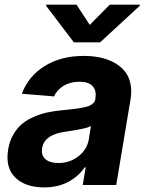

<svg xmlns="http://www.w3.org/2000/svg" viewBox="-20 -792 620 822"><path d="M169 10.3Q88.4 10.3 45.3 -32Q2.1 -74.2 14.9 -152.3Q21 -187.9 36.8 -215.6Q52.6 -243.3 74 -261.2Q95.5 -279.1 124.6 -291.7Q153.8 -304.3 183.2 -310.7Q212.7 -317.1 247.9 -320.3Q269.5 -322.4 281.4 -323.7Q293.3 -324.9 309.1 -327.1Q324.9 -329.2 332.9 -331Q340.9 -332.7 351.2 -335.4Q361.5 -338.1 366.7 -341.1Q371.8 -344.1 377.1 -348.4Q382.5 -352.6 384.9 -357.8Q387.4 -362.9 388.5 -369.3V-371.4Q393.8 -405.2 376.2 -423.7Q358.7 -442.1 320.3 -442.1Q281.2 -442.1 252.7 -424.9Q224.1 -407.7 211.3 -379.3L73.5 -390.6Q101.6 -465.9 171.3 -509.2Q241.1 -552.6 338.4 -552.6Q375.4 -552.6 407.7 -546Q440 -539.4 467.2 -524.9Q494.3 -510.3 512.4 -489.2Q530.5 -468 537.8 -437Q545.1 -405.9 539.1 -367.9L477.6 0H334.2L346.9 -75.6H342.7Q315.3 -35.9 271.3 -12.8Q227.3 10.3 169 10.3ZM307.5 -772 364.3 -685.4 449.9 -772H578.8L578.1 -767L408.7 -610.8H296.2L177.6 -767L178.3 -772ZM229.8 -94.1Q279.1 -94.1 315.9 -122.9Q352.6 -151.6 360.1 -195L369.3 -252.8Q363.6 -249.3 354.8 -246.3Q345.9 -243.3 331.3 -240.4Q316.8 -237.6 308.9 -236Q301.1 -234.4 282.1 -231.5Q263.1 -228.7 261 -228.3Q169.4 -215.9 160.2 -157.3Q155.5 -127.1 174.5 -110.6Q193.5 -94.1 229.8 -94.1Z"/></svg>

Font: Karasuma Gothic
Style: Bold Italic
Weight: 700
Italic angle: 9.39998°
Designer: Rasmus Andersson / Ryoko Nishizuka
Foundry: Genbu
Version: Version 1.00